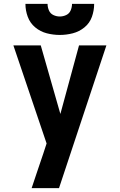

<svg xmlns="http://www.w3.org/2000/svg" viewBox="-20 -764 616 989"><path d="M143 205H284L528 -530H387L291 -177L190 -530H49L220 -25L203 27Q188 71 173 115.5Q158 160 143 205ZM288 -584Q322 -584 355 -592.5Q388 -601 415 -623Q442 -645 453.5 -677.5Q465 -710 465 -744H351Q351 -727 344 -710.5Q337 -694 321 -686.5Q305 -679 288 -679Q271 -679 255 -686.5Q239 -694 232 -710.5Q225 -727 225 -744H111Q111 -710 123 -677.5Q135 -645 161.5 -623Q188 -601 221 -592.5Q254 -584 288 -584Z"/></svg>

Font: Iosevka Sparkle Extrabold
Style: Regular
Weight: 800
Designer: Belleve Invis
Foundry: Belleve Invis
Version: Version 4.5.0; ttfautohint (v1.8.3)